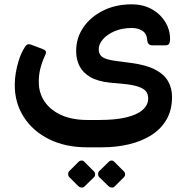

<svg xmlns="http://www.w3.org/2000/svg" viewBox="-20 -507 866 885"><path d="M381 172Q282 172 207 135Q132 98 90 33Q48 -32 48 -115Q48 -141 52.5 -169.5Q57 -198 66 -227Q75 -256 88 -279Q97 -296 104.5 -301Q112 -306 129 -299L174 -282Q186 -278 190.5 -271.5Q195 -265 187 -250Q173 -220 165.5 -189Q158 -158 159 -127Q159 -77 186.5 -37.5Q214 2 264 24Q314 46 383 46H439Q512 46 562 34Q612 22 637.5 -0.5Q663 -23 663 -53Q663 -72 654 -84.5Q645 -97 623 -105.5Q601 -114 562 -119L487 -126Q430 -132 396 -152Q362 -172 346.5 -202.5Q331 -233 331 -272Q331 -332 364 -380.5Q397 -429 455 -458Q513 -487 587 -487Q629 -487 661.5 -473.5Q694 -460 717 -437Q740 -414 752 -386Q764 -358 764 -328Q764 -313 759.5 -305.5Q755 -298 742 -298H683Q661 -298 659 -320Q657 -352 636.5 -365Q616 -378 588 -378Q543 -378 509 -363.5Q475 -349 455 -326.5Q435 -304 435 -280Q435 -256 452 -244Q469 -232 515 -226L583 -217Q653 -208 694.5 -186.5Q736 -165 754.5 -133Q773 -101 773 -60Q773 1 747 45Q721 89 676 117Q631 145 573 158.5Q515 172 451 172ZM369 353Q364 358 356 357.5Q348 357 342 352L299 309Q294 304 294 295.5Q294 287 299 282L342 239Q348 233 356 233Q364 233 369 239L412 282Q418 287 418.5 295.5Q419 304 413 310ZM508 353Q503 358 495 357.5Q487 357 481 352L437 309Q432 304 432 295.5Q432 287 437 282L481 239Q487 233 494.5 233Q502 233 507 239L550 282Q556 287 556.5 295.5Q557 304 551 310Z"/></svg>

Font: Rubik Medium
Style: Italic
Weight: 500
Italic angle: -12°
Designer: Hubert and Fischer
Foundry: Hubert and Fischer
Version: Version 2.300;gftools[0.9.30]